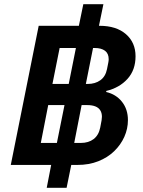

<svg xmlns="http://www.w3.org/2000/svg" viewBox="-20 -800 675 908"><path d="M317 -20 295 88H201L222 -20H31L163 -678H353L374 -780H469L448 -678H451Q530 -678 575.5 -638.5Q621 -599 621 -534Q621 -469 583 -427Q545 -385 483 -370L482 -365Q529 -354 557 -318.5Q585 -283 585 -232Q585 -191 568 -153Q551 -115 520 -85Q489 -55 445 -37.5Q401 -20 346 -20ZM228 -403H305L339 -573H262ZM428 -573H420L386 -403H395Q430 -403 454.5 -420.5Q479 -438 486 -473Q490 -493 492 -503Q494 -513 494 -520Q494 -547 476.5 -560Q459 -573 428 -573ZM173 -124H249L285 -303H208ZM393 -303H366L331 -124H362Q399 -124 423 -142.5Q447 -161 454 -197Q459 -221 460.5 -231.5Q462 -242 462 -248Q462 -266 454 -278.5Q446 -291 430.5 -297Q415 -303 393 -303Z"/></svg>

Font: IBM Plex Sans SemiBold
Style: Italic
Weight: 600
Italic angle: -11.31°
Designer: Mike Abbink, Paul van der Laan, Pieter van Rosmalen
Foundry: Bold Monday
Version: Version 3.201